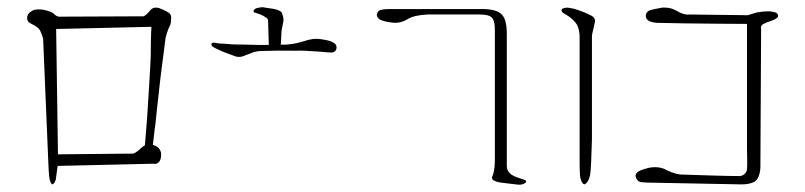

<svg xmlns="http://www.w3.org/2000/svg" viewBox="-20 -753 2222 530"><path d="M410 -732Q417 -732 421 -730Q445 -720 449 -715Q454 -710 452 -696Q452 -686 446 -676Q440 -662 437 -648Q436 -641 431 -601Q430 -593 427.5 -574Q425 -555 422.5 -534.5Q420 -514 418 -494Q416 -477 413 -449Q410 -421 409 -410Q407 -398 405 -379Q403 -360 402 -353Q418 -349 423 -336Q426 -331 424 -317Q421 -301 405 -300Q420 -302 357 -300L139 -295Q135 -263 134 -257Q130 -246 125 -244Q119 -245 116 -264Q114 -280 113 -314L99 -647Q94 -663 90 -670Q84 -679 67 -687Q54 -693 55 -704Q55 -718 75 -726Q88 -728 100 -726Q110 -724 121 -720Q126 -718 133 -711Q140 -706 147 -707L376 -708Q383 -710 396 -726Q402 -732 410 -732ZM398 -679 135 -673 140 -327 348 -329Q358 -333 368 -343Q376 -350 380 -352Q382 -376 386 -426Q387 -439 388.5 -466Q390 -493 391 -506Q395 -569 396 -596Q396 -610 396.5 -637.5Q397 -665 398 -679Z M703 -733H707Q710 -732 718.5 -731Q727 -730 732 -729Q752 -726 758 -718Q762 -707 762.5 -701Q763 -695 760 -682.5Q757 -670 757 -665Q757 -662 756.5 -655Q756 -648 756 -644L755 -630Q783 -628 818 -639Q833 -644 842 -645Q856 -647 871 -644Q892 -641 901 -635Q910 -630 909 -620Q907 -609 896 -608Q887 -608 854 -611Q812 -614 797 -613Q747 -614 696 -612Q686 -611 679 -608.5Q672 -606 664.5 -603Q657 -600 654 -599Q644 -594 631 -597Q629 -598 617.5 -602Q606 -606 596 -610Q568 -622 565 -626Q561 -634 568 -635Q569 -636 585 -633Q593 -633 615 -631Q626 -630 651 -630L693 -629H716H722L720 -697Q720 -702 712 -706Q702 -713 684 -718Q677 -720 681 -725Q684 -730 691 -731Q699 -733 703 -733Z M1020 -711Q1021 -720 1027 -724Q1035 -728 1057 -728H1316Q1353 -727 1366 -712Q1379 -698 1379 -659V-298Q1378 -283 1388 -274Q1396 -266 1424 -258Q1437 -254 1430 -248Q1421 -241 1404 -244L1362 -249Q1333 -254 1339 -266Q1345 -279 1346 -305V-670Q1346 -696 1338 -704Q1330 -713 1305 -713H1160Q1122 -711 1105 -700Q1089 -690 1071 -690Q1050 -691 1033 -697Q1022 -701 1020 -711Z M1614 -368Q1612 -290 1609 -270Q1604 -248 1593 -244Q1584 -247 1581 -268Q1581 -269 1580.5 -278.5Q1580 -288 1580 -297V-356V-644Q1581 -670 1572 -686Q1562 -701 1542 -713Q1530 -718 1530 -725Q1530 -731 1546 -732Q1564 -730 1579 -724Q1592 -720 1610 -711Q1625 -704 1622 -691L1614 -656Z M1816 -732Q1833 -732 1848 -723Q1868 -711 1882 -713Q1909 -713 1963 -712Q2017 -711 2044 -711Q2048 -712 2057 -715Q2066 -718 2071 -719Q2106 -725 2122 -718Q2126 -716 2127.5 -711.5Q2129 -707 2125 -704Q2120 -699 2107.5 -695Q2095 -691 2092 -689Q2078 -684 2081 -673Q2081 -609 2080 -481.5Q2079 -354 2079 -290Q2077 -260 2062 -251Q2049 -244 2027 -244Q1983 -245 1896 -246.5Q1809 -248 1766 -249Q1764 -249 1759.5 -249.5Q1755 -250 1752 -250Q1749 -250 1745.5 -251.5Q1742 -253 1740 -255Q1730 -268 1738 -276Q1743 -283 1772 -290Q1801 -295 1821 -283Q1848 -270 1868 -271Q1894 -270 1945.5 -268.5Q1997 -267 2023 -267Q2031 -268 2036.5 -274Q2042 -280 2042 -287Q2043 -295 2042.5 -315Q2042 -335 2042 -343V-687Q2014 -687 1963 -687.5Q1912 -688 1870.5 -688.5Q1829 -689 1792 -690Q1769 -692 1764 -703Q1761 -710 1764.5 -716.5Q1768 -723 1775 -725Q1781 -727 1808 -732Z"/></svg>

Font: Kimchi
Style: Regular
Weight: 400
Version: Version 1.1